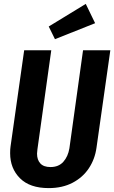

<svg xmlns="http://www.w3.org/2000/svg" viewBox="-20 -950 586 985"><path d="M475 -192Q467 -134 436 -87Q405 -40 352.5 -12.5Q300 15 230 15Q133 15 82.5 -35.5Q32 -86 32 -164Q32 -186 34 -198L104 -692H243L172 -184Q170 -168 170 -162Q170 -130 187 -111.5Q204 -93 239 -93Q281 -93 305 -120Q329 -147 336 -189L406 -692H546ZM468 -831 262 -749 230 -814 420 -930Z"/></svg>

Font: Fira Sans Compressed SemiBold
Style: Italic
Weight: 600
Width: 1
Italic angle: -8°
Designer: bBox Type GmbH & Carrois Corporate GbR & Edenspiekermann AG
Foundry: bBox Type GmbH & Carrois Corporate GbR & Edenspiekermann AG
Version: Version 4.301